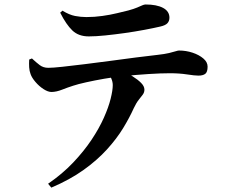

<svg xmlns="http://www.w3.org/2000/svg" viewBox="-20 -789 1040 874"><path d="M198.9 47.4Q264.4 2.4 313.1 -49.1Q361.9 -100.5 396.6 -152.6Q431.3 -204.6 452.7 -252.8Q474.2 -301 483.7 -339.6Q493.3 -378.2 493.3 -401.4Q493.3 -416.4 486.5 -432Q479.6 -447.5 462.8 -462.9L529.6 -473.1Q559.4 -456.9 583.6 -441.6Q607.9 -426.4 622.6 -411.3Q637.4 -396.3 637.4 -380.9Q637.4 -368.5 630 -358.4Q622.5 -348.3 611.5 -334.6Q600.5 -321 588.7 -296.1Q569.7 -253.7 540.4 -205.5Q511.1 -157.4 466.8 -108.7Q422.6 -60 360.5 -15.5Q298.3 29 213.6 65.1ZM214.6 -370.3Q198.3 -370.3 178 -383.5Q157.8 -396.6 141.4 -415.9Q124.9 -435.1 119.2 -451.8Q113.8 -465.6 112.8 -482.8Q111.8 -499.9 112.9 -517.9L125.4 -522.9Q144.7 -504.9 160.9 -492.6Q177.1 -480.3 200 -480.3Q220.2 -480.3 264 -485Q307.7 -489.7 364.8 -496.8Q421.9 -503.9 483 -512Q544.1 -520.1 599.8 -527.5Q655.5 -534.8 696.1 -539.1Q729.9 -542.8 749.6 -547.6Q769.4 -552.3 779.7 -555.7Q790.1 -559 794.7 -559Q826.8 -559 856.5 -549.2Q886.2 -539.3 905.6 -522.8Q925 -506.4 925 -485.6Q925 -461.1 914.4 -452.9Q903.8 -444.8 883 -444.8Q866.4 -444.8 831.5 -450.2Q796.5 -455.6 753 -455.6Q713.2 -455.6 656.1 -452Q599 -448.4 536.8 -441.9Q498.8 -438.3 454.6 -430.6Q410.5 -422.9 372.3 -414.4Q334.2 -405.9 313.6 -399Q288.7 -391.1 262.8 -380.9Q236.9 -370.6 214.6 -370.3ZM384.5 -623.3Q337.4 -623.3 309.1 -650.6Q280.9 -677.8 254 -731.3L264.4 -740.4Q295.3 -721.4 321.7 -716.3Q348.2 -711.3 373.2 -711.3Q409.9 -711.3 445.9 -716.4Q481.9 -721.4 513 -729Q544.1 -736.5 564.5 -741.5Q589.9 -748.5 604.4 -754.7Q618.8 -760.8 627.5 -764.7Q636.2 -768.6 642.8 -768.6Q692.9 -768.6 722.1 -753.2Q751.3 -737.7 751.3 -708.4Q751.3 -693.6 742.4 -683.6Q733.5 -673.5 709.5 -668.1Q680.1 -661.2 637.4 -653.2Q594.8 -645.2 548.4 -638.6Q501.9 -632.1 459.1 -627.7Q416.3 -623.3 384.5 -623.3Z"/></svg>

Font: Noto Serif SC ExtraLight
Style: Regular
Weight: 200
Designer: Ryoko NISHIZUKA 西塚涼子 (kana & ideographs); Frank Grießhammer (Latin, Greek & Cyrillic); Wenlong ZHANG 张文龙 (bopomofo); San
Foundry: Adobe
Version: Version 2.002-H1;hotconv 1.1.0;makeotfexe 2.6.0